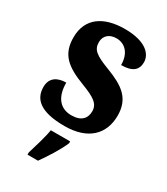

<svg xmlns="http://www.w3.org/2000/svg" viewBox="-191 -632 814 937"><g transform="rotate(30 216.5 -163.5)"><path d="M209 10C341 10 409 -59 409 -164C409 -262 349 -301 255 -337C174 -368 150 -386 150 -429C150 -466 177 -488 216 -488C264 -488 300 -452 300 -386C362 -386 390 -409 390 -453C390 -501 344 -548 229 -548C110 -548 31 -496 31 -387C31 -291 82 -250 187 -210C260 -182 291 -162 291 -120C291 -82 269 -52 212 -52C151 -52 111 -93 111 -178C64 -178 25 -158 25 -104C25 -37 71 10 209 10ZM123 208V221H182C213 178 254 113 271 71V61H162C155 105 135 168 123 208Z"/></g></svg>

Font: Noto Serif Devanagari Condensed ExtraBold
Style: Regular
Weight: 800
Width: 3
Designer: Universal Thirst, Indian Type Foundry and the Monotype Design Team
Foundry: Monotype Imaging Inc.
Version: Version 2.004